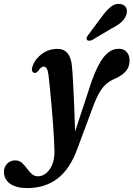

<svg xmlns="http://www.w3.org/2000/svg" viewBox="-136 -711 680 978"><path d="M330.5 -296Q360 -380 393.2 -421.2Q426.5 -462.5 469 -462.5Q495 -462.5 509.5 -446Q524 -429.5 524 -403Q524 -371 505.8 -349.2Q487.5 -327.5 453.5 -312Q429 -302 409.8 -287Q390.5 -272 373.8 -245Q357 -218 339.5 -172L260 41.5Q221.5 149.5 157.5 198.2Q93.5 247 3.5 247Q-55 247 -85.5 224.2Q-116 201.5 -116 164.5Q-116 140 -99.8 123Q-83.5 106 -58.5 106Q-38.5 106 -24.8 118.2Q-11 130.5 0.8 146.5Q12.5 162.5 25.5 174.8Q38.5 187 56.5 187Q91.5 187 116.2 152.5Q141 118 141.5 62Q141.5 41 139.5 4Q137.5 -33 134.2 -78.5Q131 -124 126.8 -170.8Q122.5 -217.5 118.5 -259Q114.5 -300.5 111 -328.5Q106 -372 87 -372Q73.5 -372 58 -349Q48 -336.5 36 -340.5Q30 -342.5 27.2 -350.8Q24.5 -359 30 -374Q43.5 -412 78.2 -437Q113 -462 156.5 -462Q222 -462 230.5 -374.5Q233.5 -342 236.5 -286Q239.5 -230 242.2 -165.5Q245 -101 246.5 -41.5ZM383.5 -627Q406 -658.5 428.5 -676.5Q451 -694.5 476.5 -690.5Q499.5 -687.5 507 -670.2Q514.5 -653 506.5 -633.5Q498.5 -612 480.2 -596.5Q462 -581 433 -566.5L333 -507Q325 -503.5 317.5 -503.5Q310 -503.5 307 -508.5Q303 -514 306 -520.8Q309 -527.5 314.5 -534.5Z"/></svg>

Font: Fraunces 72pt Soft SemiBold
Style: Italic
Weight: 600
Italic angle: -16°
Version: Version 1.000;[b76b70a41]